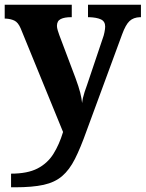

<svg xmlns="http://www.w3.org/2000/svg" viewBox="-20 -556 619 816"><path d="M27 182Q97 182 139.5 160Q182 138 207 98Q232 58 248 5L68 -435Q57 -461 41 -468.5Q25 -476 4 -477H0V-536H285V-483H282Q254 -483 238 -475Q222 -467 222 -446Q222 -438 225.5 -426.5Q229 -415 232 -407L301 -224Q315 -186 321 -162Q327 -138 329 -118Q331 -139 339.5 -165Q348 -191 351 -198L417 -394Q421 -404 424 -419Q427 -434 427 -443Q427 -465 409 -473.5Q391 -482 358 -483H354V-536H579V-483H575Q547 -482 530.5 -466.5Q514 -451 499 -410L348 0Q322 73 298.5 119.5Q275 166 244 192.5Q213 219 165.5 229.5Q118 240 44 240H27Z"/></svg>

Font: Noto Serif Toto
Style: Bold
Weight: 700
Designer: Monotype Design Team
Foundry: Monotype Imaging Inc.
Version: Version 2.001; ttfautohint (v1.8.4.7-5d5b)